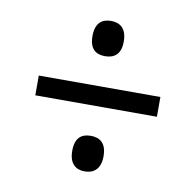

<svg xmlns="http://www.w3.org/2000/svg" viewBox="-62 -669 635 622"><g transform="rotate(10 255.0 -357.5)"><path d="M255 -489C284 -489 307 -503 307 -546C307 -590 284 -605 255 -605C226 -605 204 -590 204 -546C204 -503 226 -489 255 -489ZM55 -325H455V-390H55ZM255 -110C284 -110 307 -126 307 -169C307 -213 284 -227 255 -227C226 -227 204 -213 204 -169C204 -126 226 -110 255 -110Z"/></g></svg>

Font: Noto Serif Bengali SemiCondensed
Style: Bold
Weight: 700
Width: 4
Designer: Juan Bruce, Universal Thirst, Indian Type Foundry and the Monotype Design Team.
Foundry: Monotype Imaging Inc.
Version: Version 2.003